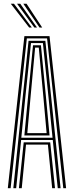

<svg xmlns="http://www.w3.org/2000/svg" viewBox="-20 -990 389 1010"><path d="M21.1 0 108.3 -800H240.5L327.7 0H312.9L227.7 -787.9H121.2L35.9 0ZM79.5 0 104.7 -241.3H244.1L269.3 0H254.4L232 -229.2H116.8L94.4 0ZM50.1 0 130.2 -775.5H218.6L298.7 0H283.8L257.6 -253.4H91.2L65 0ZM92.1 -265.5H256.4L234.8 -481.8L205.7 -763.4H143.1L113.6 -481.8ZM108.2 -277.5 127.6 -481.8 153.6 -751.8H195.3L221.6 -481.8L240.7 -277.5ZM123.7 -289.6H225.2L208 -481.8L184 -739.6H164.8L140.9 -481.8ZM133.6 -845 36.8 -970.2H53.7L147.5 -845ZM160.8 -845 69.8 -970.2H86.7L174.8 -845ZM188 -845 102.8 -970.2H119.7L202.1 -845Z"/></svg>

Font: Big Shoulders Inline Thin
Style: Regular
Weight: 100
Designer: Patric King
Foundry: XO Type Co
Version: Version 2.002